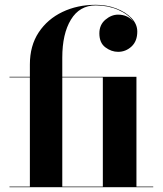

<svg xmlns="http://www.w3.org/2000/svg" viewBox="-20 -780 680 800"><path d="M19.5 -2.5H104.5V-457.5H19.5V-460H104.5V-511.5Q104.5 -589.5 141.2 -645Q178 -700.5 240.2 -730.2Q302.5 -760 379 -760Q424.5 -760 464 -745Q503.5 -730 527.8 -704.8Q552 -679.5 552 -648.5Q552 -608.5 528 -586.2Q504 -564 472 -564Q444 -564 419 -582.8Q394 -601.5 394 -641Q394 -676.5 419 -697.8Q444 -719 472 -719Q511.5 -719 535.5 -690.5Q515.5 -720 472.8 -738.8Q430 -757.5 379 -757.5Q311.5 -757.5 275.5 -698.2Q239.5 -639 239.5 -540V-460H548.5V-2.5H618.5V0H19.5ZM408.5 -457.5H239.5V-2.5H408.5Z"/></svg>

Font: Bodoni* 72pt
Style: Bold
Weight: 700
Version: Version 2.3